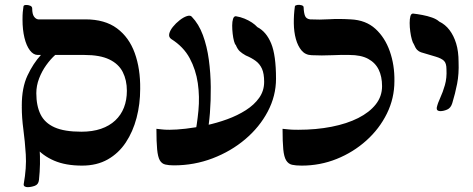

<svg xmlns="http://www.w3.org/2000/svg" viewBox="-20 -672 1953 793"><path d="M123 -259Q124 -230 131.5 -177Q139 -124 143.5 -59.5Q148 5 141 71Q139 90 123.5 95.5Q108 101 94 101Q87 101 82 98Q77 95 78 88Q90 21 86.5 -34Q83 -89 76.5 -137.5Q70 -186 70 -230ZM319 12Q251 12 203.5 -8.5Q156 -29 126.5 -64.5Q97 -100 83.5 -144.5Q70 -189 70 -236Q70 -310 93.5 -360Q117 -410 149 -445H136Q118 -445 103.5 -464Q89 -483 81 -516Q73 -549 73 -591Q73 -610 74 -621.5Q75 -633 77 -646Q78 -651 87 -651.5Q96 -652 104.5 -648.5Q113 -645 113 -637Q113 -614 120.5 -603.5Q128 -593 138 -592Q187 -592 237 -592Q287 -592 333 -592Q413 -592 463 -555Q513 -518 536.5 -453Q560 -388 559 -305Q559 -242 544 -185Q529 -128 499.5 -83.5Q470 -39 425 -13.5Q380 12 319 12ZM316 -128Q362 -128 397 -140Q432 -152 456 -174.5Q480 -197 492 -228Q504 -259 504 -297Q504 -341 487 -374.5Q470 -408 431.5 -426.5Q393 -445 329 -445H208Q189 -428 171 -403Q153 -378 141.5 -348Q130 -318 130 -287Q130 -235 147.5 -199.5Q165 -164 205.5 -146Q246 -128 316 -128Z M698 11Q677 11 662.5 7.5Q648 4 640 -10Q632 -24 629 -55Q626 -86 626 -140Q638 -139 649 -137.5Q660 -136 680 -136Q708 -136 747.5 -140.5Q787 -145 831.5 -154.5Q876 -164 918.5 -179.5Q961 -195 995.5 -217Q1030 -239 1050.5 -268Q1071 -297 1071 -334Q1071 -368 1062 -388Q1053 -408 1036 -420.5Q1019 -433 995 -443Q979 -452 970 -460.5Q961 -469 954 -486Q950 -489 946.5 -502Q943 -515 941 -532.5Q939 -550 939 -566.5Q939 -583 942.5 -594Q946 -605 954 -605Q973 -602 990 -595Q1007 -588 1020.5 -579Q1034 -570 1043 -560Q1080 -541 1100 -492.5Q1120 -444 1120 -347Q1120 -276 1086 -211.5Q1052 -147 993 -97Q934 -47 858 -18Q782 11 698 11ZM783 -104Q794 -157 799.5 -215Q805 -273 797 -328.5Q789 -384 763.5 -431.5Q738 -479 687 -511Q676 -519 679 -532.5Q682 -546 694 -561Q706 -576 722 -588.5Q738 -601 752 -605.5Q766 -610 772 -603Q801 -573 818 -527Q835 -481 842.5 -425.5Q850 -370 850.5 -313Q851 -256 847 -205Q843 -154 835 -117Q833 -99 823.5 -90Q814 -81 803.5 -80Q793 -79 786.5 -85.5Q780 -92 783 -104Z M1226 12Q1201 12 1186 8.5Q1171 5 1162 -9.5Q1153 -24 1150 -55Q1147 -86 1147 -140Q1161 -139 1172 -137.5Q1183 -136 1212 -136Q1286 -136 1349.5 -148.5Q1413 -161 1459.5 -184.5Q1506 -208 1532 -241Q1558 -274 1558 -316Q1558 -356 1544 -384.5Q1530 -413 1500.5 -429Q1471 -445 1423 -445Q1396 -446 1352.5 -444Q1309 -442 1267 -444Q1241 -445 1225.5 -463.5Q1210 -482 1202 -511Q1194 -540 1193.5 -575.5Q1193 -611 1198 -646Q1199 -650 1207.5 -651.5Q1216 -653 1225 -650.5Q1234 -648 1234 -642Q1235 -618 1240 -606Q1245 -594 1261 -592Q1301 -590 1340 -592.5Q1379 -595 1429 -592Q1491 -589 1530.5 -553Q1570 -517 1590 -460Q1610 -403 1609 -337Q1609 -266 1578 -203Q1547 -140 1493 -91.5Q1439 -43 1370.5 -15.5Q1302 12 1226 12Z M1798 -213Q1792 -213 1787.5 -216Q1783 -219 1784 -228Q1788 -246 1798.5 -268.5Q1809 -291 1817.5 -320.5Q1826 -350 1824 -386Q1824 -411 1813.5 -421Q1803 -431 1779.5 -438Q1756 -445 1719 -456Q1710 -459 1703 -466Q1696 -473 1689 -490Q1685 -495 1681 -509Q1677 -523 1674.5 -541.5Q1672 -560 1672 -577Q1672 -594 1675 -605Q1678 -616 1686 -616Q1704 -614 1725 -610Q1746 -606 1764.5 -599.5Q1783 -593 1794 -583Q1819 -571 1836.5 -548Q1854 -525 1864 -492.5Q1874 -460 1874 -416Q1876 -367 1868 -326Q1860 -285 1848 -246Q1842 -226 1827 -219.5Q1812 -213 1798 -213Z"/></svg>

Font: Noto Rashi Hebrew SemiBold
Style: Regular
Weight: 600
Version: Version 1.006